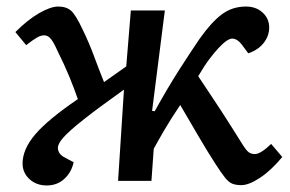

<svg xmlns="http://www.w3.org/2000/svg" viewBox="-20 -553 886 587"><path d="M445 -214 453 -213Q494 -287 530 -343Q566 -399 590 -434Q626 -485 658 -509Q690 -533 732 -533Q763 -533 783 -514.5Q803 -496 803 -469Q803 -443 786 -421.5Q769 -400 739 -390L719 -417Q706 -434 691 -435Q676 -436 648 -406Q636 -393 621 -373.5Q606 -354 586 -320Q600 -299 619 -270.5Q638 -242 657 -213Q676 -184 689 -163Q711 -128 722 -110.5Q733 -93 740.5 -87.5Q748 -82 759 -82Q777 -82 809 -113L843 -73Q809 -32 775 -9.5Q741 13 718 13Q701 13 690 8.5Q679 4 667.5 -10.5Q656 -25 638 -53Q614 -90 586 -138Q558 -186 531 -232Q502 -189 482.5 -155.5Q463 -122 450 -98L443 0H341L359 -279Q279 -222 235.5 -187.5Q192 -153 174.5 -133.5Q157 -114 157 -101Q157 -84 175 -73L205 -57Q199 -27 177 -6.5Q155 14 123 14Q91 14 70 -5.5Q49 -25 49 -53Q49 -97 88 -142.5Q127 -188 218 -250Q207 -282 192 -318.5Q177 -355 156 -397Q145 -422 136 -433.5Q127 -445 115 -445Q105 -445 93.5 -438.5Q82 -432 60 -415L27 -455Q65 -493 100 -513Q135 -533 158 -533Q183 -533 197.5 -520Q212 -507 233 -462Q252 -423 267 -382.5Q282 -342 298 -302L366 -350L380 -521H484Z"/></svg>

Font: Literata 7pt Medium
Style: Italic
Weight: 500
Italic angle: -2°
Designer: Latin by Veronika Burian and Jose Scaglione. Greek by Irene Vlachou. Cyrillic by Vera Evstafieva
Foundry: TypeTogether
Version: Version 3.002